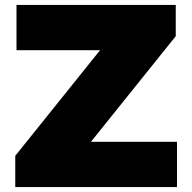

<svg xmlns="http://www.w3.org/2000/svg" viewBox="-20 -760 781 780"><path d="M42 0V-127L386.5 -556H47V-740H694V-613L349.5 -184H699V0Z"/></svg>

Font: Encode Sans Expanded Expanded Black
Style: Regular
Weight: 900
Width: 7
Designer: Multiple Designers
Foundry: Impallari Type
Version: Version 3.000; ttfautohint (v1.8.3) -l 8 -r 50 -G 200 -x 14 